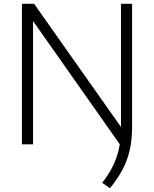

<svg xmlns="http://www.w3.org/2000/svg" viewBox="-20 -760 811 1011"><path d="M621.5 15 135.5 -675.5H154V0H95.5V-740H159.5L644 -53ZM559 231 518 202.5Q552 159.5 574 115.2Q596 71 606.5 22.2Q617 -26.5 617 -84V-740H675.5V-90.5Q675.5 -25.5 663.5 28.8Q651.5 83 625.5 132.2Q599.5 181.5 559 231Z"/></svg>

Font: Encode Sans SC SemiExpanded Light
Style: Regular
Weight: 300
Width: 6
Designer: Multiple Designers
Foundry: Impallari Type
Version: Version 3.002